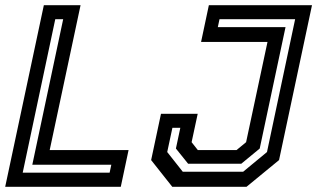

<svg xmlns="http://www.w3.org/2000/svg" viewBox="-32 -720 1222 740"><path d="M-12 0 137 -700H278.5L159.5 -141.5H463.5L433.5 0ZM55.5 -54.5H390.5L397 -85H92.5L211.5 -646H181ZM632 0 550.5 -103 588.5 -281.5H730L706.5 -172L730.5 -141.5H879.5L916.5 -172L999 -558.5H743L773 -700H1170.5L1043.5 -103L918 0ZM672.5 -58H905L997 -134L1105.5 -646H814L807.5 -615.5H1068.5L969 -147.5L898 -89H693L646 -147.5L663 -227.5H632.5L612.5 -134Z"/></svg>

Font: Tourney SemiBold
Style: Italic
Weight: 600
Italic angle: -12°
Version: Version 1.015